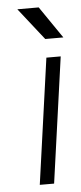

<svg xmlns="http://www.w3.org/2000/svg" viewBox="-52 -731 323 761"><g transform="rotate(-5 109.5 -350.5)"><path d="M147 -574H219L132 -701H47ZM75 0H132L202 -500H145Z"/></g></svg>

Font: Unageo
Style: Light-Italic
Weight: 300
Designer: Richard Sepsi
Foundry: Richard Sepsi
Version: Version 2.000